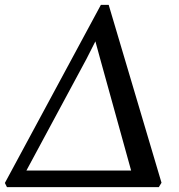

<svg xmlns="http://www.w3.org/2000/svg" viewBox="-36 -767 732 787"><path d="M-7.5 0 -16 -17 377.5 -747H409.5L626 -18L615 0ZM355 -597.5 318.5 -525.5 51 -28.5 34 -68H537.5L512 -30L374 -528Z"/></svg>

Font: Merriweather 60pt
Style: Italic
Weight: 400
Italic angle: -7.8°
Version: Version 2.101